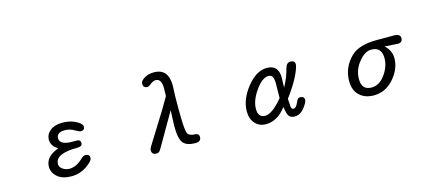

<svg xmlns="http://www.w3.org/2000/svg" viewBox="-53 -1251 4105 1803"><g transform="rotate(-15 2000.0 -350.0)"><path d="M335.9 -20.5Q288.1 -62.5 288.1 -119.1Q288.1 -214.8 410.2 -261.7L418.9 -264.6Q353.5 -303.7 353.5 -364.3Q353.5 -417 398.4 -453.1Q441.4 -487.3 514.6 -487.3Q615.2 -487.3 681.6 -435.5Q703.1 -416 703.1 -400.4Q703.1 -364.3 664.1 -364.3Q654.3 -364.3 611.3 -387.7Q569.3 -413.1 520.5 -413.1Q440.4 -413.1 440.4 -354.5Q440.4 -290 565.4 -290H605.5Q641.6 -290 641.6 -256.8Q641.6 -223.6 592.8 -223.6Q377 -223.6 377 -123Q377 -91.8 406.2 -72.3Q435.5 -51.8 471.7 -51.8Q538.1 -51.8 605.5 -116.2Q627.9 -137.7 646.5 -137.7Q687.5 -137.7 687.5 -99.6Q687.5 -70.3 621.1 -24.4Q552.7 21.5 471.7 21.5Q383.8 21.5 335.9 -20.5Z M1252 -22.5Q1252 -40 1277.3 -77.1L1457 -366.2L1521.5 -476.6L1523.4 -550.8Q1523.4 -646.5 1465.8 -646.5Q1438.5 -646.5 1399.4 -613.3Q1389.6 -604.5 1377 -604.5Q1335.9 -604.5 1335.9 -645.5Q1335.9 -673.8 1376 -698.2Q1416 -721.7 1469.7 -721.7Q1609.4 -721.7 1609.4 -554.7L1605.5 -460.9L1604.5 -338.9L1605.5 -255.9Q1607.4 -117.2 1623 -87.9Q1642.6 -59.6 1690.4 -59.6Q1731.4 -58.6 1731.4 -23.4Q1731.4 21.5 1675.8 21.5Q1595.7 21.5 1560.5 -16.6Q1524.4 -53.7 1524.4 -186.5L1530.3 -336.9L1388.7 -91.8Q1335.9 2.9 1325.2 11.7Q1314.5 21.5 1296.9 21.5Q1252 21.5 1252 -22.5Z M2256.8 -24.4Q2217.8 -67.4 2217.8 -141.6Q2217.8 -255.9 2309.6 -372.1Q2402.3 -487.3 2504.9 -487.3Q2617.2 -487.3 2617.2 -361.3L2615.2 -306.6L2614.3 -266.6Q2659.2 -347.7 2682.6 -436.5Q2695.3 -487.3 2733.4 -487.3Q2777.3 -487.3 2777.3 -450.2Q2777.3 -420.9 2739.3 -341.8Q2699.2 -259.8 2621.1 -155.3L2627 -73.2Q2631.8 -51.8 2649.4 -51.8Q2675.8 -51.8 2697.3 -105.5Q2710.9 -140.6 2734.4 -140.6Q2775.4 -140.6 2775.4 -104.5Q2775.4 -80.1 2735.4 -29.3Q2695.3 21.5 2641.6 21.5Q2603.5 21.5 2586.9 -1Q2571.3 -21.5 2560.5 -92.8Q2475.6 21.5 2362.3 21.5Q2296.9 21.5 2256.8 -24.4ZM2547.9 -182.6 2549.8 -329.1Q2549.8 -410.2 2500 -410.2Q2439.5 -410.2 2373 -316.4Q2306.6 -222.7 2306.6 -141.6Q2306.6 -56.6 2375 -56.6Q2444.3 -56.6 2547.9 -182.6Z M3271.5 -28.3Q3219.7 -78.1 3219.7 -166Q3219.7 -300.8 3319.3 -397.5Q3396.5 -471.7 3565.4 -472.7H3736.3Q3798.8 -472.7 3798.8 -431.6Q3798.8 -387.7 3752.9 -387.7L3626 -395.5Q3686.5 -339.8 3686.5 -265.6Q3686.5 -162.1 3606.4 -70.3Q3525.4 22.5 3411.1 22.5Q3324.2 22.5 3271.5 -28.3ZM3541 -131.8Q3596.7 -210 3596.7 -290Q3596.7 -399.4 3495.1 -399.4Q3432.6 -399.4 3374 -325.2Q3313.5 -252.9 3313.5 -159.2Q3313.5 -54.7 3409.2 -54.7Q3485.4 -54.7 3541 -131.8Z"/></g></svg>

Font: FakePearl
Style: Regular
Weight: 400
Version: Version 1.2